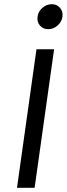

<svg xmlns="http://www.w3.org/2000/svg" viewBox="-20 -895 318 915"><path d="M237.8 -660.2 145 0H61L153.8 -660.2ZM159.2 -815.9Q162.1 -840.3 182.1 -857.7Q202.1 -875 227.1 -875Q251 -875 265.9 -857.7Q280.8 -840.3 277.8 -815.9Q274.4 -791 254.4 -773.4Q234.4 -755.9 210 -755.9Q185.1 -755.9 170.2 -773.4Q155.3 -791 159.2 -815.9Z"/></svg>

Font: Human Sans
Style: Italic
Weight: 400
Italic angle: -8°
Designer: Tim Radville
Foundry: Continuum
Version: Version 1.000;FEAKit 1.0